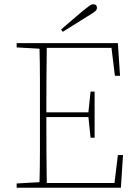

<svg xmlns="http://www.w3.org/2000/svg" viewBox="-20 -879 641 899"><path d="M58 -657V-677H532L542 -524H518L502 -655H199Q198 -584 197.5 -509.5Q197 -435 197 -353H394L404 -450H423V-234H404L394 -331H197Q197 -236 197.5 -163Q198 -90 199 -22H516L532 -153H556L546 0H58V-20L165 -26Q167 -97 167 -168Q167 -239 167 -310V-367Q167 -438 167 -509.5Q167 -581 165 -651ZM266 -741Q293 -764 319.5 -787Q346 -810 369 -829Q390 -846 399.5 -852.5Q409 -859 416 -859Q434 -859 434 -842Q434 -833 424 -825Q414 -817 389 -802Q361 -785 332 -766.5Q303 -748 274 -730Z"/></svg>

Font: Source Serif Pro ExtraLight
Style: Regular
Weight: 200
Designer: Frank Grießhammer
Foundry: Adobe Systems Incorporated
Version: Version 3.001;hotconv 1.0.111;makeotfexe 2.5.65597